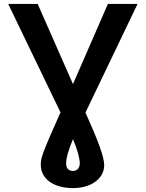

<svg xmlns="http://www.w3.org/2000/svg" viewBox="-20 -748 747 984"><path d="M22 -728 290 -172C202 25 188 62 189 95C188 169 256 216 354 216C450 216 514 165 514 99C514 57 484 -25 418 -171L685 -728H533L354 -317L173 -728ZM319 90C319 63 330 22 354 -35C378 22 388 62 389 89C388 114 375 128 354 128C331 128 319 114 319 90Z"/></svg>

Font: Wafeq Semi Bold
Style: Regular
Weight: 600
Designer: Rasmus Andersson & Azza Alameddine
Foundry: Google & TypeTogether
Version: Version 3.000;January 28, 2025;FontCreator 15.0.0.3014 64-bi